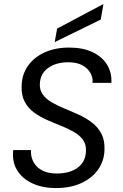

<svg xmlns="http://www.w3.org/2000/svg" viewBox="-20 -947 622 974"><path d="M263.7 7Q196 7 144.5 -16.7Q92.9 -40.5 66.6 -83.9Q40.3 -127.3 47.1 -185.6H137.3Q135.6 -163.6 142.5 -142.4Q149.3 -121.2 164.9 -104.3Q180.5 -87.3 206.1 -77.1Q231.6 -66.9 268.3 -66.9Q333.1 -66.9 373.2 -95.7Q413.2 -124.5 415.9 -177.4Q418.4 -213.5 401.2 -237.3Q384.1 -261.1 354.9 -277.8Q325.6 -294.5 290 -308.6Q254.4 -322.7 218.6 -338.6Q182.8 -354.5 153 -376Q123.3 -397.5 105.8 -429.9Q88.3 -462.2 89.7 -509.4Q90.7 -568.5 121.6 -612.6Q152.5 -656.7 206.5 -681.2Q260.6 -705.7 330.6 -705.7Q400.7 -705.7 449.7 -682.3Q498.8 -659 523.3 -618.5Q547.8 -578.1 545.1 -526.7H449.5Q452.1 -552.5 438.8 -576.6Q425.6 -600.7 397.7 -615.9Q369.7 -631.1 326.1 -631.1Q264.9 -631.1 224.9 -602.7Q184.9 -574.4 182.2 -523.8Q180 -490.4 197.3 -467.1Q214.5 -443.8 244.3 -426.8Q274 -409.8 310.3 -395.1Q346.7 -380.3 382.9 -363.6Q419.1 -346.8 448.8 -323.6Q478.4 -300.3 495.4 -266.5Q512.4 -232.6 509.9 -184.2Q508.2 -129.9 477.3 -86.4Q446.4 -43 392.1 -18Q337.8 7 263.7 7ZM269.7 -801.9 504.9 -926.8 491 -847.7 257.6 -733.5Z"/></svg>

Font: Poppins Variable
Style: Italic
Weight: 100
Italic angle: -10°
Designer: Jonny Pinhorn
Foundry: Indian Type Foundry
Version: Version 6.000